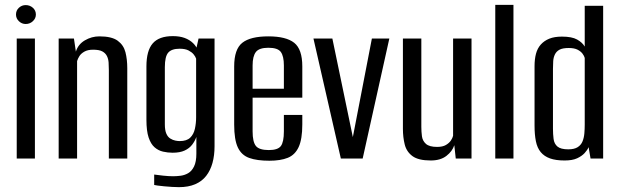

<svg xmlns="http://www.w3.org/2000/svg" viewBox="-20 -654 2556 792"><path d="M49 0V-495H124V0ZM86 -555Q70 -555 58 -566.5Q46 -578 46 -594Q46 -611 58 -622Q70 -633 86 -633Q103 -633 115.5 -622Q128 -611 128 -594Q128 -578 115.5 -566.5Q103 -555 86 -555Z M222 0V-495H285L293 -441Q302 -471 330 -487.5Q358 -504 390 -504Q441 -504 465.5 -486Q490 -468 497.5 -438.5Q505 -409 505 -373V0H429V-365Q429 -381 428 -396Q427 -411 421 -423Q415 -435 402 -442Q389 -449 364 -449Q342 -449 328 -441Q314 -433 307.5 -422.5Q301 -412 298 -402V0Z M718 118Q706 118 689.5 117Q673 116 657.5 114.5Q642 113 630.5 111.5Q619 110 616 109V66Q629 68 652.5 70.5Q676 73 694 73Q708 73 724.5 71Q741 69 756 60.5Q771 52 780.5 32.5Q790 13 790 -20V-89Q784 -72 772.5 -57Q761 -42 741.5 -33Q722 -24 692 -24Q672 -24 652.5 -28.5Q633 -33 617.5 -46.5Q602 -60 593 -87Q584 -114 584 -160V-380Q584 -445 610 -475Q636 -505 693 -505Q721 -505 741.5 -497.5Q762 -490 776.5 -476Q791 -462 798 -442L787 -441L799 -495H865V-51Q865 -13 856.5 18Q848 49 830.5 71.5Q813 94 785 106Q757 118 718 118ZM721 -72Q750 -72 764.5 -86Q779 -100 784 -123Q789 -146 789 -170V-412Q786 -421 778.5 -430Q771 -439 757.5 -446Q744 -453 721 -453Q688 -453 674 -437Q660 -421 660 -377V-141Q660 -117 666 -103Q672 -89 682.5 -82.5Q693 -76 703.5 -74Q714 -72 721 -72Z M1091 9Q1040 9 1008 -2.5Q976 -14 961 -46Q946 -78 946 -140V-380Q946 -451 979.5 -477.5Q1013 -504 1087 -504Q1160 -504 1193.5 -477.5Q1227 -451 1227 -380V-251H1022V-112Q1022 -69 1035.5 -52Q1049 -35 1089 -35Q1126 -35 1138.5 -51.5Q1151 -68 1151 -112V-180H1227V-141Q1227 -80 1212 -47.5Q1197 -15 1167 -3Q1137 9 1091 9ZM1022 -288H1151V-384Q1151 -422 1138.5 -439.5Q1126 -457 1087 -457Q1049 -457 1035.5 -439.5Q1022 -422 1022 -384Z M1386 0 1273 -495H1351L1436 -86H1435L1514 -495H1586L1476 0Z M1757 8Q1706 8 1681.5 -10Q1657 -28 1649.5 -58Q1642 -88 1642 -123V-495H1718V-131Q1718 -111 1720.5 -92Q1723 -73 1737 -60.5Q1751 -48 1783 -48Q1806 -48 1819.5 -56Q1833 -64 1840 -74.5Q1847 -85 1849 -94V-495H1925V0H1860L1854 -55Q1846 -30 1821.5 -11Q1797 8 1757 8Z M2023 0V-634H2098V0Z M2309 8Q2273 8 2249 -0.5Q2225 -9 2210.5 -26.5Q2196 -44 2190.5 -71.5Q2185 -99 2185 -136V-381Q2185 -410 2191 -432.5Q2197 -455 2211 -470.5Q2225 -486 2246 -494.5Q2267 -503 2298 -503Q2339 -503 2360.5 -491Q2382 -479 2392 -462V-630H2468V0H2416L2408 -47Q2403 -35 2391.5 -22.5Q2380 -10 2360.5 -1Q2341 8 2309 8ZM2324 -38Q2349 -38 2363 -47Q2377 -56 2383 -71Q2389 -86 2390.5 -104Q2392 -122 2392 -140V-415Q2390 -423 2383 -432.5Q2376 -442 2362.5 -449Q2349 -456 2326 -456Q2301 -456 2288 -449Q2275 -442 2269 -429.5Q2263 -417 2262 -402Q2261 -387 2261 -370V-123Q2261 -101 2263.5 -81Q2266 -61 2279.5 -49.5Q2293 -38 2324 -38Z"/></svg>

Font: Alumni Sans Medium
Style: Regular
Weight: 500
Designer: Robert E. Leuschke
Foundry: Robert E. Leuschke
Version: Version 1.018